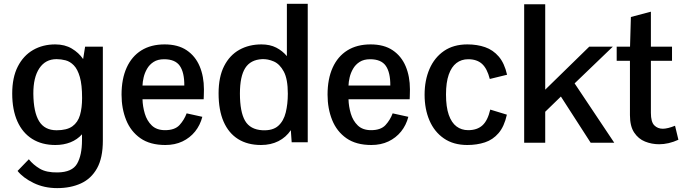

<svg xmlns="http://www.w3.org/2000/svg" viewBox="-20 -742 3549 998"><path d="M277.3 235.8Q209.5 235.8 154.8 209.2Q100.1 182.6 71.3 146.5L129.9 85.9Q152.3 114.3 186.8 134.8Q221.2 155.3 279.3 154.3Q355 153.3 380.6 109.1Q406.2 64.9 406.2 -13.2V-43.9Q381.8 -16.6 346.4 -2.4Q311 11.7 267.6 11.7Q197.8 11.7 147.5 -19.8Q97.2 -51.3 70.3 -111.3Q43.5 -171.4 43.5 -255.9Q43.5 -339.4 72.5 -396.2Q101.6 -453.1 152.1 -482.2Q202.6 -511.2 267.1 -511.2Q316.9 -511.2 353 -489.7Q389.2 -468.3 412.1 -435.1L422.4 -499.5H514.6V-10.7Q514.6 78.6 484.4 132.8Q454.1 187 400.6 211.4Q347.2 235.8 277.3 235.8ZM274.4 -64.9Q327.6 -64.9 356.2 -85.4Q384.8 -106 395.8 -143.8Q406.7 -181.6 406.7 -232.4Q406.7 -301.3 395 -341.8Q383.3 -382.3 363.8 -402.3Q344.2 -422.4 320.8 -428.5Q297.4 -434.6 273.9 -434.6Q216.3 -434.6 184.6 -387.2Q152.8 -339.8 153.3 -254.4Q154.3 -159.2 183.1 -112.1Q211.9 -64.9 274.4 -64.9Z M839.4 11.7Q760.3 11.7 710 -23.4Q659.7 -58.6 635.7 -118.2Q611.8 -177.7 611.8 -250Q611.8 -331.5 638.2 -390.1Q664.6 -448.7 714.6 -480Q764.6 -511.2 835.4 -511.2Q905.3 -511.2 950.4 -480.7Q995.6 -450.2 1017.8 -397.5Q1040 -344.7 1040 -277.8Q1040 -275.9 1039.8 -264.6Q1039.6 -253.4 1039.3 -241.9Q1039.1 -230.5 1038.6 -226.1H720.7Q721.7 -188.5 732.7 -151.4Q743.7 -114.3 769 -89.8Q794.4 -65.4 837.9 -65.4Q888.7 -65.4 913.1 -92Q937.5 -118.7 950.2 -152.8L1031.7 -134.8Q1020.5 -91.3 993.9 -58.3Q967.3 -25.4 928.2 -6.8Q889.2 11.7 839.4 11.7ZM720.7 -297.4H938Q938.5 -365.2 914.6 -399.7Q890.6 -434.1 833 -434.1Q800.3 -434.1 778.6 -420.2Q756.8 -406.2 744.4 -384.5Q731.9 -362.8 726.6 -339.6Q721.2 -316.4 720.7 -297.4Z M1336.9 11.7Q1267.1 11.7 1217.8 -19Q1168.5 -49.8 1142.3 -109.6Q1116.2 -169.4 1116.2 -256.8Q1116.2 -342.3 1145 -398.7Q1173.8 -455.1 1224.1 -483.2Q1274.4 -511.2 1338.9 -511.2Q1383.3 -511.2 1416 -494.4Q1448.7 -477.5 1471.2 -450.2V-722.2H1579.6V-2.4H1496.1L1491.7 -65.4Q1466.8 -28.3 1427.2 -8.3Q1387.7 11.7 1336.9 11.7ZM1344.7 -64.9Q1397.9 -62.5 1426.3 -87.9Q1454.6 -113.3 1465.3 -157.5Q1476.1 -201.7 1476.1 -254.9Q1476.1 -331.1 1455.1 -370.1Q1434.1 -409.2 1403.1 -422.6Q1372.1 -436 1342.3 -434.6Q1282.2 -431.6 1254.6 -388.2Q1227.1 -344.7 1227.1 -255.9Q1227.1 -160.6 1253.7 -114.5Q1280.3 -68.4 1344.7 -64.9Z M1910.2 11.7Q1831.1 11.7 1780.8 -23.4Q1730.5 -58.6 1706.5 -118.2Q1682.6 -177.7 1682.6 -250Q1682.6 -331.5 1709 -390.1Q1735.4 -448.7 1785.4 -480Q1835.4 -511.2 1906.2 -511.2Q1976.1 -511.2 2021.2 -480.7Q2066.4 -450.2 2088.6 -397.5Q2110.8 -344.7 2110.8 -277.8Q2110.8 -275.9 2110.6 -264.6Q2110.4 -253.4 2110.1 -241.9Q2109.9 -230.5 2109.4 -226.1H1791.5Q1792.5 -188.5 1803.5 -151.4Q1814.5 -114.3 1839.8 -89.8Q1865.2 -65.4 1908.7 -65.4Q1959.5 -65.4 1983.9 -92Q2008.3 -118.7 2021 -152.8L2102.5 -134.8Q2091.3 -91.3 2064.7 -58.3Q2038.1 -25.4 1999 -6.8Q1960 11.7 1910.2 11.7ZM1791.5 -297.4H2008.8Q2009.3 -365.2 1985.4 -399.7Q1961.4 -434.1 1903.8 -434.1Q1871.1 -434.1 1849.4 -420.2Q1827.6 -406.2 1815.2 -384.5Q1802.7 -362.8 1797.4 -339.6Q1792 -316.4 1791.5 -297.4Z M2409.2 11.7Q2336.9 11.7 2287.4 -22.5Q2237.8 -56.6 2212.4 -115.7Q2187 -174.8 2187 -249.5Q2187 -324.7 2212.6 -383.8Q2238.3 -442.9 2287.8 -477.1Q2337.4 -511.2 2409.7 -511.2Q2460 -511.2 2501.5 -496.8Q2543 -482.4 2572.5 -448Q2602.1 -413.6 2615.7 -353.5L2525.9 -331.5Q2512.2 -385.7 2485.6 -409.9Q2459 -434.1 2413.6 -434.1Q2378.4 -434.1 2352.5 -414.3Q2326.7 -394.5 2312.5 -354Q2298.3 -313.5 2298.3 -251Q2298.3 -186 2312.7 -145Q2327.1 -104 2353 -84.7Q2378.9 -65.4 2413.6 -65.4Q2460 -65.4 2487.5 -90.3Q2515.1 -115.2 2528.3 -172.4L2614.7 -146Q2601.1 -84.5 2571.5 -50Q2542 -15.6 2500.5 -2Q2459 11.7 2409.2 11.7Z M2704.6 0V-719.7H2814V-275.9L3043 -499.5H3165.5L2966.8 -308.6L3172.9 0H3050.3L2895.5 -240.2L2814 -161.1V0Z M3406.2 7.8Q3367.7 7.8 3333 -6.1Q3298.3 -20 3276.4 -53Q3254.4 -85.9 3254.4 -143.6V-425.8H3185.5V-499.5H3254.9L3259.3 -653.8L3363.3 -681.2V-499.5H3473.1V-425.8H3363.3V-155.3Q3363.3 -108.4 3380.9 -90.6Q3398.4 -72.8 3425.3 -72.8Q3437.5 -72.8 3454.1 -76.9Q3470.7 -81.1 3488.8 -88.4L3506.3 -15.6Q3481 -3.9 3455.6 2Q3430.2 7.8 3406.2 7.8Z"/></svg>

Font: Pontano Sans
Style: Bold
Weight: 700
Designer: Vernon Adams
Foundry: Vernon Adams
Version: Version 2.001